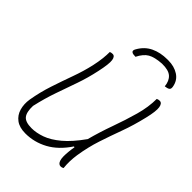

<svg xmlns="http://www.w3.org/2000/svg" viewBox="-266 -1045 1186 1186"><g transform="rotate(45 326.5 -452.0)"><path d="M182 20Q130 20 99 -3Q68 -26 57 -64.5Q46 -103 53 -147Q66 -224 90 -296.5Q114 -369 139 -438Q164 -507 179 -573Q188 -614 191.5 -646Q195 -678 195 -705Q204 -709 216 -709Q236 -709 240.5 -679.5Q245 -650 228 -572Q212 -497 188 -428.5Q164 -360 139 -289Q114 -218 95 -134Q93 -78 112.5 -54Q132 -30 186 -30Q227 -30 273.5 -46.5Q320 -63 371.5 -106Q423 -149 479 -228Q501 -311 531 -394Q561 -477 583 -555.5Q605 -634 605 -705Q615 -710 626 -710Q647 -710 652 -679.5Q657 -649 640 -578Q619 -489 591.5 -414.5Q564 -340 540 -267Q516 -194 503 -111Q494 -51 500 4Q491 10 480 10Q461 10 453 -14Q445 -38 451 -93Q453 -113 457 -134L451 -136Q397 -55 328 -17.5Q259 20 182 20ZM328 -796Q317 -796 308 -797.5Q299 -799 294 -804Q286 -812 296 -829Q324 -879 371 -901.5Q418 -924 479 -924H487Q539 -924 576.5 -900Q614 -876 622 -829Q625 -812 617 -805Q611 -800 602 -798Q593 -796 585 -795Q581 -838 556 -860.5Q531 -883 474 -882Q413 -878 382 -860Q351 -842 328 -796Z"/></g></svg>

Font: Recursive Sn Csl St Lt
Style: Italic
Weight: 300
Italic angle: -15°
Version: Version 1.079;hotconv 1.0.112;makeotfexe 2.5.65598; ttfautoh